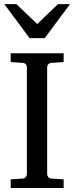

<svg xmlns="http://www.w3.org/2000/svg" viewBox="-20 -936 370 956"><path d="M33.2 0V-43L92.8 -46.9Q103.5 -47.9 108.6 -54.7Q113.8 -61.5 113.8 -68.8V-602.1Q113.8 -609.4 108.6 -615.7Q103.5 -622.1 92.8 -623L33.2 -627V-670.9H296.9V-627L235.8 -623Q225.6 -622.1 220.2 -615.7Q214.8 -609.4 214.8 -602.1V-68.8Q214.8 -61.5 220.2 -54.7Q225.6 -47.9 235.8 -46.9L296.9 -43V0ZM202.6 -746.1H127.4L1.5 -915.5H61.5L165.5 -816.4L268.6 -915.5H328.6Z"/></svg>

Font: Charis SIL Phon
Style: Regular
Weight: 400
Foundry: SIL International
Version: Version 5.000